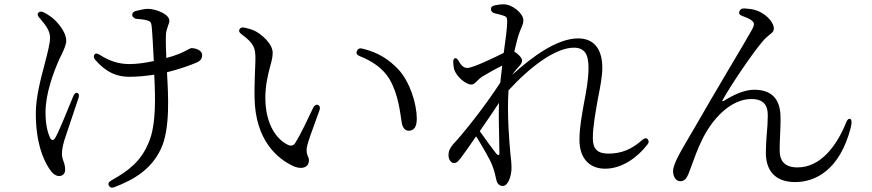

<svg xmlns="http://www.w3.org/2000/svg" viewBox="-20 -809 4040 890"><path d="M158 -750C152 -744 154 -736 163 -726C195 -690 212 -664 212 -634C212 -607 200 -563 187 -512C168 -441 146 -357 146 -284C146 -148 180 -71 207 -29C220 -9 235 7 254 7C269 7 282 -3 282 -22C282 -40 278 -51 274 -62C271 -72 267 -82 267 -95C267 -115 272 -137 279 -161C288 -190 321 -285 344 -355C348 -367 346 -375 339 -378C332 -381 325 -376 320 -364C292 -296 252 -196 236 -170C229 -157 219 -157 212 -170C201 -195 191 -230 191 -288C191 -375 227 -472 256 -537C258 -542 262 -549 265 -555C276 -579 287 -601 287 -620C287 -666 238 -715 218 -730C205 -739 195 -746 182 -752C171 -757 164 -756 158 -750ZM422 -531C472 -473 523 -453 578 -453C618 -453 658 -457 695 -463C700 -363 705 -229 669 -148C634 -62 576 -17 495 28C483 35 480 43 485 52C490 61 498 63 509 59C604 23 681 -25 725 -117C770 -209 760 -369 754 -474C810 -488 858 -505 889 -518C908 -526 917 -536 917 -554C917 -577 885 -586 867 -586C864 -586 859 -583 851 -579C842 -574 831 -568 809 -559C794 -553 774 -546 751 -540C749 -582 748 -621 749 -643C749 -663 755 -678 759 -690C762 -698 765 -705 765 -713C765 -744 701 -768 665 -768C651 -768 629 -763 609 -758C598 -755 592 -748 593 -738C594 -728 609 -722 609 -722C628 -720 648 -719 660 -715C676 -711 681 -706 683 -688C686 -660 690 -585 693 -526C656 -518 615 -512 580 -512C530 -512 488 -526 442 -555C431 -562 423 -563 418 -556C413 -549 414 -540 422 -531Z M1164 -536C1164 -520 1163 -501 1162 -479C1161 -443 1159 -400 1160 -356C1163 -158 1267 -71 1344 -37C1386 -21 1412 -37 1412 -65C1412 -74 1410 -79 1407 -85C1403 -96 1398 -107 1404 -133C1408 -153 1426 -202 1444 -251L1461 -298C1465 -310 1463 -318 1455 -322C1447 -326 1438 -322 1432 -310C1405 -254 1375 -188 1347 -144C1339 -133 1326 -131 1312 -139C1267 -161 1210 -227 1210 -356C1210 -415 1222 -462 1232 -500C1239 -525 1244 -545 1244 -564C1244 -607 1191 -652 1157 -668C1142 -674 1128 -678 1113 -681C1102 -683 1094 -681 1090 -673C1086 -665 1089 -658 1100 -650C1159 -607 1164 -585 1164 -536ZM1647 -549C1707 -525 1754 -493 1785 -443C1827 -372 1835 -285 1842 -241C1846 -216 1859 -203 1874 -203C1898 -203 1912 -219 1912 -259C1912 -326 1881 -429 1826 -488C1783 -532 1739 -564 1659 -584C1646 -587 1638 -582 1634 -572C1630 -561 1635 -554 1647 -549Z M2785 -27C2863 -27 2935 -79 2981 -139C2989 -148 2988 -157 2982 -164C2976 -171 2967 -169 2957 -160C2907 -116 2860 -97 2800 -97C2750 -97 2728 -118 2728 -168C2728 -223 2741 -291 2752 -354C2763 -408 2772 -458 2772 -494C2772 -589 2727 -631 2660 -631C2563 -631 2449 -548 2354 -462C2361 -473 2368 -481 2376 -490C2377 -492 2381 -496 2384 -499C2393 -509 2400 -517 2400 -528C2400 -542 2380 -560 2364 -570C2370 -596 2376 -619 2380 -634L2383 -644C2388 -661 2394 -674 2398 -683C2403 -695 2406 -702 2406 -715C2406 -747 2355 -789 2315 -789C2300 -789 2286 -787 2273 -784C2261 -781 2255 -776 2256 -766C2256 -757 2262 -750 2274 -747C2288 -744 2300 -741 2309 -738C2328 -732 2331 -729 2331 -709C2331 -680 2324 -629 2315 -564C2276 -544 2172 -494 2147 -494C2131 -494 2118 -504 2107 -525C2100 -536 2095 -541 2089 -539C2083 -537 2080 -530 2081 -519C2081 -509 2083 -498 2085 -488C2096 -454 2138 -417 2166 -417C2175 -417 2184 -426 2193 -435C2199 -441 2204 -446 2214 -453C2237 -467 2272 -487 2308 -505L2299 -426C2231 -320 2122 -183 2081 -141C2064 -121 2059 -107 2059 -89C2059 -68 2072 -53 2085 -53C2098 -53 2107 -65 2120 -82C2125 -89 2133 -101 2141 -111C2155 -131 2170 -152 2187 -177C2217 -129 2253 -67 2261 -44C2270 -21 2274 -6 2279 17C2283 42 2294 53 2311 53C2337 53 2351 2 2351 -29C2351 -51 2349 -72 2346 -95C2341 -153 2330 -273 2337 -390C2436 -498 2554 -588 2640 -588C2691 -588 2708 -556 2708 -495C2708 -443 2698 -387 2687 -331C2677 -274 2666 -217 2666 -161C2666 -72 2715 -27 2785 -27ZM2204 -201C2234 -244 2265 -290 2293 -332C2291 -271 2293 -210 2294 -161C2294 -137 2295 -115 2295 -99C2295 -88 2289 -88 2281 -96C2266 -115 2231 -162 2204 -201Z M3666 35C3760 35 3872 -21 3923 -215C3930 -241 3928 -255 3921 -258C3914 -260 3908 -255 3903 -243C3859 -133 3784 -33 3677 -33C3618 -33 3594 -62 3594 -113C3594 -133 3595 -157 3596 -181C3597 -211 3599 -242 3598 -267C3597 -351 3556 -393 3476 -393C3437 -393 3391 -376 3338 -343C3329 -337 3326 -340 3330 -346C3370 -418 3472 -568 3515 -617C3524 -629 3537 -639 3546 -647C3558 -656 3567 -663 3567 -677C3567 -710 3523 -751 3479 -763C3466 -767 3446 -769 3429 -770C3417 -770 3410 -765 3407 -755C3404 -746 3409 -739 3421 -735C3438 -729 3454 -722 3463 -715C3477 -705 3479 -696 3466 -672C3450 -643 3409 -573 3361 -493C3305 -398 3240 -288 3191 -202C3140 -115 3100 -51 3100 -16C3100 15 3117 31 3133 31C3151 31 3161 21 3171 -2C3175 -12 3180 -27 3186 -42C3198 -75 3212 -115 3234 -160C3281 -258 3367 -350 3463 -350C3523 -350 3539 -317 3539 -275C3539 -246 3537 -215 3534 -185C3532 -156 3530 -128 3530 -102C3530 -8 3583 35 3666 35Z"/></svg>

Font: 寒蝉锦书宋
Style: Regular
Weight: 400
Designer: 寒蝉锦书宋{Warren} 思源宋体{Ryoko NISHIZUKA 西塚涼子 (kana & ideographs); Frank Grießhammer (Latin, Greek & Cyrillic); Wenlong ZHANG 
Foundry: Adobe & ChillType
Version: Version 2.000;Glyphs 3.1.1 (3135)